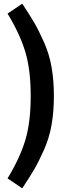

<svg xmlns="http://www.w3.org/2000/svg" viewBox="-20 -872 336 1044"><path d="M101 -852Q144 -787 167.5 -746.5Q191 -706 219.5 -642Q248 -578 260.5 -506.5Q273 -435 273 -350Q273 -265 260.5 -193.5Q248 -122 219.5 -58Q191 6 167.5 46.5Q144 87 101 152L21 98Q87 -10 117 -108Q147 -206 147 -350Q147 -494 117 -592Q87 -690 21 -798Z"/></svg>

Font: Fira Sans Condensed Medium
Style: Regular
Weight: 500
Width: 3
Designer: Carrois Corporate & Edenspiekermann AG
Foundry: Carrois Corporate GbR & Edenspiekermann AG
Version: Version 4.203;PS 004.203;hotconv 1.0.88;makeotf.lib2.5.64775